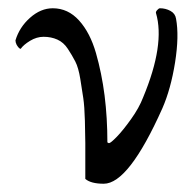

<svg xmlns="http://www.w3.org/2000/svg" viewBox="-20 -442 472 467"><path d="M241.2 -95.7Q244.1 -93.8 245.1 -93.8Q249 -93.8 264.2 -109.4Q279.3 -125 298.8 -152.3Q318.4 -179.7 328.1 -205.1Q381.8 -334 359.4 -410.2Q358.4 -413.1 362.3 -417.5Q366.2 -421.9 369.1 -421.9Q382.8 -421.9 394.5 -415.5Q406.2 -409.2 408.2 -396.5Q416 -354.5 405.8 -290Q395.5 -225.6 375 -178.7Q293 4.9 232.4 4.9Q201.2 4.9 187.5 -6.8Q187.5 -16.6 187.5 -36.1Q187.5 -74.2 187.5 -93.8Q187.5 -113.3 186.5 -148.4Q185.5 -183.6 182.6 -203.1Q179.7 -222.7 175.3 -250Q170.9 -277.3 163.1 -292.5Q155.3 -307.6 145 -323.2Q134.8 -338.9 119.6 -345.7Q104.5 -352.5 85.9 -352.5Q69.3 -352.5 53.2 -342.8Q37.1 -333 30.3 -323.2Q26.4 -323.2 20.5 -333Q17.6 -338.9 17.6 -343.8Q27.3 -376 53.2 -398.9Q79.1 -421.9 108.4 -421.9Q145.5 -421.9 172.4 -392.1Q199.2 -362.3 213.4 -313Q227.5 -263.7 234.4 -209.5Q241.2 -155.3 241.2 -95.7Z"/></svg>

Font: Crimson Text
Style: Roman
Weight: 400
Version: Version 0.13